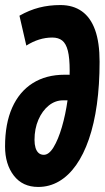

<svg xmlns="http://www.w3.org/2000/svg" viewBox="-25 -730 414 760"><path d="M126.2 10Q64.4 10 29.7 -34.9Q-5 -79.8 -5 -150.4Q-5 -240.6 23.2 -303.9Q51.4 -367.2 104.3 -400.7Q157.2 -434.2 231 -434.2Q234.6 -434.2 237.9 -434.2Q241.2 -434.2 244.5 -434.2Q247.8 -434.2 251.1 -433.9Q254.4 -433.6 257.4 -433.6L252.2 -332.2Q247.6 -332.8 242.7 -332.8Q237.8 -332.8 233.4 -332.8Q229 -332.8 224.4 -332.8Q193.6 -332.8 168 -312.2Q142.4 -291.6 127 -256.1Q111.6 -220.6 111.6 -176.2Q111.6 -158.4 115.6 -145.1Q119.6 -131.8 127.8 -124.5Q136 -117.2 148.6 -117.2Q168.8 -117.2 187.1 -147.3Q205.4 -177.4 219.9 -226.8Q234.4 -276.2 242.6 -334.6Q250.8 -393 250.8 -449.8Q250.8 -500.6 243.6 -529Q236.4 -557.4 221.4 -569.4Q206.4 -581.4 182 -581.4Q155.4 -581.4 129.8 -573.4Q104.2 -565.4 79.2 -549.6L52 -667.8Q90.6 -689.8 129.9 -699.9Q169.2 -710 214 -710Q264.2 -710 298.9 -685.4Q333.6 -660.8 351.4 -611.4Q369.2 -562 369.2 -485.6Q369.2 -393.8 358.5 -316.8Q347.8 -239.8 326.9 -179.2Q306 -118.6 276.3 -76.5Q246.6 -34.4 208.7 -12.2Q170.8 10 126.2 10Z"/></svg>

Font: Georama ExtraCondensed Thin
Style: Italic
Weight: 100
Width: 2
Italic angle: -9°
Designer: Jean-Baptiste Levee
Foundry: Production Type
Version: Version 1.001